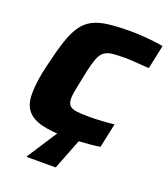

<svg xmlns="http://www.w3.org/2000/svg" viewBox="-158 -807 973 1112"><g transform="rotate(20 328.5 -251.0)"><path d="M314 8Q221 8 160.5 -7.5Q100 -23 70.5 -59.5Q41 -96 41 -161Q41 -197 47 -242Q53 -287 67 -344Q88 -435 108.5 -498Q129 -561 155 -600Q181 -639 219 -660Q257 -681 314.5 -688.5Q372 -696 456 -696Q490 -696 527 -693.5Q564 -691 598.5 -687Q633 -683 657 -678L626 -531Q585 -534 557 -536Q529 -538 511.5 -539Q494 -540 482 -540Q437 -540 407.5 -537.5Q378 -535 359 -525Q340 -515 328 -494Q316 -473 306 -436.5Q296 -400 285 -344Q276 -300 269.5 -266.5Q263 -233 263 -214Q263 -184 276 -170Q289 -156 318.5 -152Q348 -148 398 -148Q431 -148 474 -150.5Q517 -153 551 -157L519 -7Q494 -3 458.5 0.5Q423 4 385.5 6Q348 8 314 8ZM138 194V189L270 -14H396L395 -9L316 194Z"/></g></svg>

Font: Saira SemiExpanded ExtraBold
Style: Italic
Weight: 800
Width: 6
Italic angle: -12°
Designer: Hector Gatti with collaboration of the Omnibus-Type team
Foundry: Omnibus-Type
Version: Version 1.101